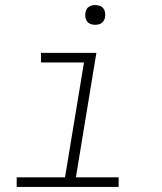

<svg xmlns="http://www.w3.org/2000/svg" viewBox="-20 -739 640 759"><path d="M46 0V-38H237L312 -492H142V-530H361L280 -38H449V0ZM356 -641Q347 -641 338.5 -644Q330 -647 324.5 -654Q319 -661 317.5 -670.5Q316 -680 318 -690Q319 -696 322 -702Q325 -708 331 -712Q337 -716 343.5 -717.5Q350 -719 356 -719Q366 -719 374.5 -716Q383 -713 388.5 -706Q394 -699 395.5 -689.5Q397 -680 395 -670Q394 -664 390.5 -658Q387 -652 381.5 -648Q376 -644 369.5 -642.5Q363 -641 356 -641Z"/></svg>

Font: Iosevka Slab XLtExObl
Style: Regular
Weight: 200
Width: 7
Italic angle: -9°
Monospace: yes
Designer: Belleve Invis
Foundry: Belleve Invis
Version: Version 11.1.1; ttfautohint (v1.8.3)